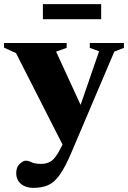

<svg xmlns="http://www.w3.org/2000/svg" viewBox="-30 -644 620 929"><path d="M130.5 265Q94.5 265 71.5 245.8Q48.5 226.5 48.5 193Q48.5 165 65.2 149.2Q82 133.5 94.5 133.5Q107 133.5 123 141.2Q139 149 169.5 149Q198.5 149 219.2 134.5Q240 120 264.5 71.5L272.5 55.5L47.5 -387L-10.5 -413.5V-436H292.5V-412.5L241.5 -394L360 -136.5L449.5 -396L404.5 -412.5V-436H569.5V-412.5L523 -394L315.5 94Q285 166 258.5 202.8Q232 239.5 202.2 252.2Q172.5 265 130.5 265ZM177.5 -551V-624H459.5V-551Z"/></svg>

Font: Newsreader Text ExtraBold
Style: Regular
Weight: 800
Designer: Hugues Gentile
Foundry: Production Type
Version: Version 1.001